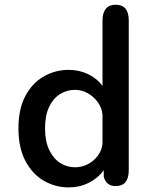

<svg xmlns="http://www.w3.org/2000/svg" viewBox="-20 -782 659 812"><path d="M469 5Q430 5 419 -33.5L418.5 -62Q394.5 -28.5 355.8 -9Q317 10.5 270 10.5Q214 10.5 165.5 -17.5Q117 -45.5 87.5 -101.2Q58 -157 58 -239Q58 -321.5 87.5 -376.5Q117 -431.5 165.5 -459Q214 -486.5 270 -486.5Q315 -486.5 352.5 -468.5Q390 -450.5 413.5 -419V-695.5Q413.5 -728 427.8 -745Q442 -762 469 -762Q524.5 -762 524.5 -695.5V-62Q524.5 5 469 5ZM413.5 -174V-295.5Q411.5 -325 394.2 -349Q377 -373 351.5 -387.5Q326 -402 297.5 -402Q263 -402 234.2 -384.2Q205.5 -366.5 188 -330.5Q170.5 -294.5 170.5 -239Q170.5 -185 188 -148.2Q205.5 -111.5 234.2 -93Q263 -74.5 297.5 -74.5Q325.5 -74.5 350.8 -87.2Q376 -100 393.2 -122.8Q410.5 -145.5 413.5 -174Z"/></svg>

Font: Sono ExtraLight Monospace Medium
Style: Regular
Weight: 500
Version: Version 2.112